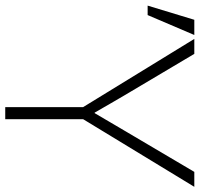

<svg xmlns="http://www.w3.org/2000/svg" viewBox="-52 -710 744 715"><g transform="rotate(90 319.5 -352.0)"><path d="M106.4 -704.1H162.1L316.4 -444.3Q325.2 -429.7 347.7 -390.6Q370.1 -351.6 380.9 -333H382.8Q408.2 -376 448.2 -444.3L601.6 -704.1H657.2L405.3 -290V0H360.4V-290ZM-17.6 -530.3 35.2 -704.1H91.8L17.6 -530.3Z"/></g></svg>

Font: Gothic A1 ExtraLight
Style: Regular
Weight: 275
Designer: HanYang I&C Co.,Ltd.
Foundry: HanYang I&C Co.,Ltd.
Version: Version 2.50